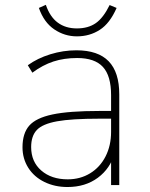

<svg xmlns="http://www.w3.org/2000/svg" viewBox="-20 -751 607 779"><path d="M71.3 -153.3Q71.3 -210 98.6 -241.2Q126 -272.5 192.9 -286.6Q259.8 -300.8 382.8 -300.8H443.4V-269.5H383.8Q270.5 -269.5 211.4 -258.8Q152.3 -248 129.4 -223.6Q106.4 -199.2 106.4 -154.3Q106.4 -94.7 147.5 -59.1Q188.5 -23.4 254.9 -23.4Q305.7 -23.4 345.7 -47.9Q385.7 -72.3 408.2 -116.2Q430.7 -160.2 430.7 -215.8V-365.2Q430.7 -443.4 397.5 -479.5Q364.3 -515.6 293 -515.6Q240.2 -515.6 196.8 -501.5Q153.3 -487.3 111.3 -456.1L92.8 -486.3Q131.8 -514.6 184.1 -530.8Q236.3 -546.9 290 -546.9Q377.9 -546.9 420.9 -502.4Q463.9 -458 463.9 -368.2V0H430.7V-129.9H445.3Q427.7 -67.4 377 -29.8Q326.2 7.8 253.9 7.8Q202.1 7.8 160.2 -12.7Q118.2 -33.2 94.7 -70.3Q71.3 -107.4 71.3 -153.3ZM137.7 -718.8 166 -731.4Q182.6 -682.6 214.4 -659.2Q246.1 -635.7 292 -635.7Q337.9 -635.7 368.7 -657.2Q399.4 -678.7 424.8 -730.5L453.1 -718.8Q425.8 -656.2 384.8 -629.9Q343.8 -603.5 292 -603.5Q242.2 -603.5 200.2 -631.8Q158.2 -660.2 137.7 -718.8Z"/></svg>

Font: Min Sans VF VF
Style: Regular
Weight: 400
Designer: Jinseong-Kim, NotoSansCJK, Nunito
Foundry: Jinseong-Kim
Version: Version 1.420;Glyphs 3.1.2 (3151)